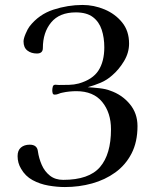

<svg xmlns="http://www.w3.org/2000/svg" viewBox="-20 -754 630 775"><path d="M535 -245Q535 -181 511 -134.5Q487 -88 445.5 -58Q404 -28 351.5 -13.5Q299 1 242 1Q210 1 175.5 -5Q141 -11 111.5 -27Q82 -43 65 -73Q51 -96 51 -124Q51 -147 64.5 -158.5Q78 -170 100 -170Q130 -170 133 -143Q137 -115 148.5 -88.5Q160 -62 181.5 -45Q203 -28 235 -28Q339 -28 383.5 -79.5Q428 -131 428 -232Q428 -299 392.5 -342.5Q357 -386 288 -386Q275 -386 260 -384.5Q245 -383 232 -380Q225 -379 217 -375.5Q209 -372 201 -372Q194 -372 192.5 -378Q191 -384 191 -389Q191 -396 193 -404Q195 -412 204 -412Q207 -412 210.5 -411.5Q214 -411 218 -411Q238 -411 258.5 -411.5Q279 -412 298 -417Q354 -433 377.5 -469.5Q401 -506 401 -563Q401 -602 390.5 -634Q380 -666 355 -685Q330 -704 286 -704Q220 -704 186.5 -663.5Q153 -623 153 -560Q153 -538 129 -538Q106 -538 90.5 -550Q75 -562 75 -587Q75 -598 83.5 -618Q92 -638 99 -647Q137 -696 195.5 -715Q254 -734 313 -734Q359 -734 402 -716Q445 -698 473 -663.5Q501 -629 501 -578Q501 -541 480.5 -507Q460 -473 433 -450Q412 -431 386 -420Q360 -409 334 -402Q353 -401 380.5 -398Q408 -395 425 -388Q472 -372 503.5 -334.5Q535 -297 535 -245Z"/></svg>

Font: Kaisei Tokumin
Style: Regular
Weight: 400
Designer: Font-Kai, 金井和夫
Foundry: KAZUO KANAI
Version: Version 5.003